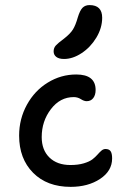

<svg xmlns="http://www.w3.org/2000/svg" viewBox="-20 -769 486 755"><path d="M231.9 -537.1Q211.9 -537.1 201.4 -545.2Q190.9 -553.2 190.9 -566.9Q190.9 -580.6 199.5 -590.1Q208 -599.6 231.9 -617.2Q256.3 -636.2 266.8 -653.1Q277.3 -669.9 286.1 -701.2Q294.4 -728.5 304.9 -738.8Q315.4 -749 332 -749Q381.8 -749 381.8 -699.2Q381.8 -659.2 358.9 -621.1Q335.9 -583 301 -560.1Q266.1 -537.1 231.9 -537.1ZM257.8 -34.2Q165 -34.2 110.1 -89.6Q55.2 -145 55.2 -235.8Q55.2 -301.3 85.7 -356.9Q116.2 -412.6 168 -444.3Q219.7 -476.1 279.8 -476.1Q356 -476.1 356 -415Q356 -395.5 346.7 -383.3Q337.4 -371.1 320.8 -371.1Q310.5 -371.1 297.9 -379.2Q285.2 -387.2 270 -387.2Q216.3 -387.2 180.2 -339.8Q144 -292.5 144 -230Q144 -179.2 174.3 -149.7Q204.6 -120.1 256.8 -120.1Q287.1 -120.1 309.3 -126.7Q331.5 -133.3 343.3 -142.3Q355 -151.4 363 -160.6Q371.1 -169.9 378.7 -176.5Q386.2 -183.1 395 -183.1Q408.7 -183.1 414.8 -174.6Q420.9 -166 420.9 -146Q420.9 -96.7 373.5 -65.4Q326.2 -34.2 257.8 -34.2Z"/></svg>

Font: Shantell Sans Irregular Bouncy
Style: Regular
Weight: 400
Designer: Stephen Nixon, Anya Danilova, Shantell Martin
Foundry: Arrow Type
Version: Version 1.006;[9816181b4]